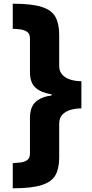

<svg xmlns="http://www.w3.org/2000/svg" viewBox="-20 -852 499 1038"><path d="M420 -266Q389 -266 361.5 -258Q334 -250 317 -232Q300 -214 300 -183V0Q300 57 280.5 93.5Q261 130 207 148Q153 166 49 166V30Q69 29 90.5 26.5Q112 24 127 13.5Q142 3 142 -22V-213Q142 -274 173 -301.5Q204 -329 259 -336V-342Q202 -351 172 -378Q142 -405 142 -462V-644Q142 -669 127 -679.5Q112 -690 90.5 -693Q69 -696 49 -696V-832Q152 -832 206 -814.5Q260 -797 280 -760Q300 -723 300 -664V-496Q300 -466 317.5 -447.5Q335 -429 362.5 -421Q390 -413 420 -413Z"/></svg>

Font: Noto Sans Devanagari Black
Style: Regular
Weight: 900
Version: Version 2.003